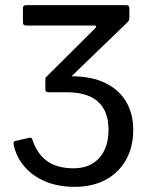

<svg xmlns="http://www.w3.org/2000/svg" viewBox="-20 -550 569 745"><path d="M271 175Q205 175 155.5 154Q106 133 74.5 96Q43 59 33 12Q31 -2 39 -3L92 -15Q102 -18 105 -10Q123 46 162 74.5Q201 103 266 103Q329 103 365 63Q401 23 401 -46Q401 -96 382 -128.5Q363 -161 327 -176.5Q291 -192 242 -192H168Q156 -192 156 -202V-244Q156 -254 168 -254H257Q337 -254 390.5 -227Q444 -200 470.5 -153.5Q497 -107 497 -46Q497 21 468.5 71Q440 121 389 148Q338 175 271 175ZM215 -213 158 -250 350 -441Q358 -451 345 -451H81Q69 -451 69 -463V-519Q69 -530 82 -530H471Q482 -530 482 -517V-484Q482 -478 481 -473.5Q480 -469 474 -463Z"/></svg>

Font: Libre Franklin Medium
Style: Regular
Weight: 500
Designer: Pablo Impallari, Rodrigo Fuenzalida, Nhung Nguyen
Foundry: Impallari Type
Version: Version 3.000